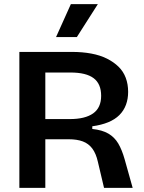

<svg xmlns="http://www.w3.org/2000/svg" viewBox="-20 -912 701 932"><path d="M74 0V-660H329Q380 -660 423 -652Q466 -644 499 -627.5Q532 -611 555.5 -588Q579 -565 590.5 -534Q602 -503 602 -466Q602 -432 591.5 -403.5Q581 -375 559.5 -353.5Q538 -332 505 -318.5Q472 -305 428 -299V-286Q476 -281 506 -263.5Q536 -246 554 -215.5Q572 -185 585 -139L624 0H485L455 -127Q446 -167 428 -191Q410 -215 382 -225.5Q354 -236 314 -236H200V0ZM200 -334H319Q393 -334 432 -361.5Q471 -389 471 -447Q471 -505 434.5 -532.5Q398 -560 322 -560H200ZM353 -732H252L324 -892H455Z"/></svg>

Font: Bricolage Grotesque 24pt SemiBold
Style: Regular
Weight: 600
Designer: Mathieu Triay
Foundry: Atelier Triay
Version: Version 1.001;gftools[0.9.33.dev8+g029e19f]